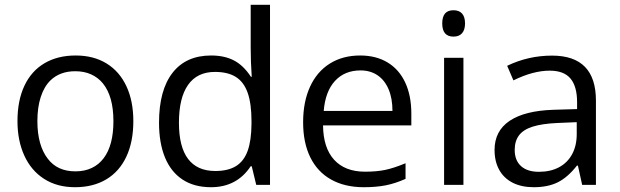

<svg xmlns="http://www.w3.org/2000/svg" viewBox="-20 -780 2615 810"><path d="M53.7 -269Q53.7 -356 83 -418.2Q112.3 -480.5 167.7 -513.2Q223.1 -545.9 299.3 -545.9Q374.5 -545.9 429.2 -512.5Q483.9 -479 513.2 -416.5Q542.5 -354 542.5 -269Q542.5 -182.1 513.2 -119.4Q483.9 -56.6 428.5 -23.4Q373 9.8 296.4 9.8Q220.7 9.8 166 -25.4Q111.3 -60.5 82.5 -123.8Q53.7 -187 53.7 -269ZM417.5 -112.8Q458.5 -167 458.5 -269Q458.5 -373.5 414.1 -428.2Q393.6 -453.1 364.3 -466.3Q335 -479.5 297.4 -479.5Q232.9 -479.5 192.9 -440.9Q166 -414.6 151.9 -370.8Q137.7 -327.1 137.7 -269Q137.7 -217.8 148.9 -177.7Q160.2 -137.7 181.6 -110.4Q221.7 -57.1 298.3 -57.1Q336.9 -57.1 366.9 -71.3Q397 -85.4 417.5 -112.8Z M650.9 -262.2Q650.9 -399.4 707.8 -472.7Q764.6 -545.9 870.6 -545.9Q926.8 -545.9 966.8 -525.1Q1006.8 -504.4 1038.6 -456.1H1042Q1037.6 -518.6 1037.6 -579.1V-759.8H1119.1V0H1061L1042 -78.6H1037.6Q979 9.8 870.1 9.8Q798.8 9.8 749.8 -22.7Q700.7 -55.2 675.8 -116.2Q650.9 -177.2 650.9 -262.2ZM1041 -257.8V-268.1Q1041 -342.8 1024.9 -388.4Q1008.8 -434.1 975.1 -455.3Q941.4 -476.6 886.7 -476.6Q812 -476.6 773.4 -421.9Q734.9 -367.2 734.9 -262.2Q734.9 -160.6 773.4 -109.6Q812 -58.6 888.2 -58.6Q941.9 -58.6 975.3 -79.1Q1008.8 -99.6 1024.7 -143.3Q1040.5 -187 1041 -257.8Z M1258.8 -264.2Q1258.8 -350.1 1287.8 -413.8Q1316.9 -477.5 1371.3 -511.7Q1425.8 -545.9 1499.5 -545.9Q1566.4 -545.9 1615 -516.6Q1663.6 -487.3 1689.5 -431.9Q1715.3 -376.5 1715.3 -300.8V-251H1342.8Q1343.8 -156.2 1389.6 -106Q1435.5 -55.7 1520 -55.7Q1567.9 -55.7 1604 -63Q1640.1 -70.3 1690.9 -91.3V-25.4Q1647 -5.9 1606.7 2Q1566.4 9.8 1514.6 9.8Q1434.6 9.8 1377 -22.5Q1319.3 -54.7 1289.1 -116.2Q1258.8 -177.7 1258.8 -264.2ZM1501 -482.9Q1434.1 -482.9 1393.3 -438.7Q1352.5 -394.5 1345.7 -312H1635.7Q1635.7 -364.7 1619.4 -403.3Q1603 -441.9 1572.8 -462.4Q1542.5 -482.9 1501 -482.9Z M1935.1 0H1853.5V-536.1H1935.1ZM1845.7 -681.2Q1845.7 -709 1857.4 -722.9Q1869.1 -736.8 1893.1 -736.8Q1917 -736.8 1929.4 -722.7Q1941.9 -708.5 1941.9 -681.2Q1941.9 -654.3 1929.4 -639.9Q1917 -625.5 1893.1 -625.5Q1845.7 -625.5 1845.7 -681.2Z M2436 0 2418 -81.5H2414.1Q2375 -31.7 2333.3 -11Q2291.5 9.8 2231.9 9.8Q2180.2 9.8 2143.1 -9Q2106 -27.8 2086.2 -63.2Q2066.4 -98.6 2066.4 -147.5Q2066.4 -227.5 2130.1 -270.3Q2193.8 -313 2315.4 -316.9L2414.6 -319.8V-348.6Q2414.6 -415.5 2386.7 -448.7Q2358.9 -481.9 2299.3 -481.9Q2229 -481.9 2146 -440.9L2119.6 -502.4Q2208.5 -545.4 2309.1 -545.4Q2494.1 -545.4 2494.1 -355.5V0ZM2413.1 -214.4V-264.6L2332 -261.2Q2267.1 -258.3 2227.5 -245.8Q2188 -233.4 2169.7 -209.2Q2151.4 -185.1 2151.4 -147.5Q2151.4 -103.5 2178 -79.3Q2204.6 -55.2 2253.4 -55.2Q2302.2 -55.2 2338.1 -74.2Q2374 -93.3 2393.6 -129.4Q2413.1 -165.5 2413.1 -214.4Z"/></svg>

Font: Viking Open Sans
Style: Regular
Weight: 400
Foundry: Ascender Corporation
Version: Version 2.001